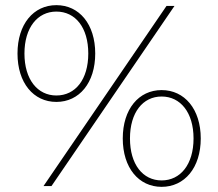

<svg xmlns="http://www.w3.org/2000/svg" viewBox="-20 -723 847 746"><path d="M199 -327C288 -327 350 -401 350 -515C350 -629 288 -703 199 -703C110 -703 48 -629 48 -515C48 -401 110 -327 199 -327ZM149 0H180L658 -700H627ZM199 -352C126 -352 75 -414 75 -515C75 -616 126 -678 199 -678C273 -678 323 -616 323 -515C323 -414 273 -352 199 -352ZM608 3C697 3 760 -71 760 -185C760 -299 697 -373 608 -373C519 -373 457 -299 457 -185C457 -71 519 3 608 3ZM608 -22C535 -22 485 -84 485 -185C485 -286 535 -348 608 -348C681 -348 732 -286 732 -185C732 -84 681 -22 608 -22Z"/></svg>

Font: Talent ExtraLight
Style: Regular
Weight: 200
Designer: Mike Powis
Version: Version 1.001;hotconv 1.0.109;makeotfexe 2.5.65596